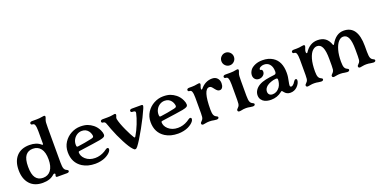

<svg xmlns="http://www.w3.org/2000/svg" viewBox="-17 -1548 4649 2349"><g transform="rotate(-20 2307.0 -373.0)"><path d="M27 -237Q27 -352 86.5 -417Q146 -482 255 -482Q347 -482 400 -434Q408 -429 411 -429Q417 -429 417 -438V-606Q417 -659 407 -686Q403 -696 396 -701Q389 -706 377 -706Q368 -706 362.5 -711.5Q357 -717 357 -726Q357 -734 364.5 -740Q372 -746 387 -746H445Q485 -746 520 -753Q532 -756 543 -756Q560 -756 560 -741Q560 -732 549 -706Q543 -690 541.5 -669Q540 -648 540 -606V-150Q540 -93 550 -70Q560 -48 580 -40Q600 -32 600 -20Q600 -11 592.5 -5.5Q585 0 570 0H445Q428 0 428 -15Q428 -22 432 -30Q434 -33 434 -38Q434 -43 431 -46Q428 -49 423 -49Q414 -49 406 -42Q352 10 255 10Q146 10 86.5 -56.5Q27 -123 27 -237ZM278 -47Q343 -47 380 -96Q417 -145 417 -237Q417 -330 380.5 -377.5Q344 -425 279 -425Q217 -425 183.5 -381Q150 -337 150 -237Q150 -137 183 -92Q216 -47 278 -47Z M772 -33Q667 -100 667 -237Q667 -309 703 -364.5Q739 -420 797 -451Q855 -482 917 -482Q973 -482 1009.5 -468.5Q1046 -455 1079 -429Q1120 -396 1142 -347Q1157 -315 1157 -289Q1157 -273 1144 -263Q1130 -253 1086 -244Q1025 -233 821 -205Q803 -203 798 -200Q793 -197 793 -188Q793 -167 803 -144.5Q813 -122 836 -101Q885 -57 960 -57Q1027 -57 1088 -93L1110 -108Q1112 -109 1121.5 -115Q1131 -121 1138 -121Q1146 -121 1150.5 -116Q1155 -111 1155 -102Q1155 -88 1142 -71Q1119 -41 1070 -17Q1045 -5 1010 2.5Q975 10 939 10Q840 10 772 -33ZM809 -262Q849 -267 901 -276Q953 -285 992 -294Q1012 -299 1018.5 -304.5Q1025 -310 1025 -320Q1025 -333 1018 -352.5Q1011 -372 999 -387Q969 -425 916 -425Q882 -425 853 -407Q824 -389 807 -358.5Q790 -328 790 -294Q790 -275 793 -268Q796 -261 809 -262Z M1427 -10Q1395 -43 1346.5 -135.5Q1298 -228 1261 -325L1244 -372Q1233 -403 1229 -411Q1219 -432 1197 -432Q1188 -432 1182.5 -437.5Q1177 -443 1177 -452Q1177 -460 1184.5 -466Q1192 -472 1207 -472H1265Q1306 -472 1331.5 -477Q1357 -482 1363 -482Q1380 -482 1380 -467Q1380 -460 1374 -446Q1368 -434 1368 -423Q1368 -416 1369 -412Q1383 -350 1424 -261.5Q1465 -173 1489 -137Q1494 -128 1499 -128Q1504 -128 1510 -137Q1545 -194 1575.5 -271Q1606 -348 1617 -402Q1618 -406 1618 -412Q1618 -423 1608.5 -427.5Q1599 -432 1577 -432Q1568 -432 1562.5 -437.5Q1557 -443 1557 -452Q1557 -460 1564.5 -466Q1572 -472 1587 -472H1711Q1728 -472 1728 -457Q1728 -448 1717 -422Q1679 -333 1606 -201Q1533 -69 1487 -10Q1477 1 1471 5.5Q1465 10 1457 10Q1449 10 1443 5.5Q1437 1 1427 -10Z M1850 -33Q1745 -100 1745 -237Q1745 -309 1781 -364.5Q1817 -420 1875 -451Q1933 -482 1995 -482Q2051 -482 2087.5 -468.5Q2124 -455 2157 -429Q2198 -396 2220 -347Q2235 -315 2235 -289Q2235 -273 2222 -263Q2208 -253 2164 -244Q2103 -233 1899 -205Q1881 -203 1876 -200Q1871 -197 1871 -188Q1871 -167 1881 -144.5Q1891 -122 1914 -101Q1963 -57 2038 -57Q2105 -57 2166 -93L2188 -108Q2190 -109 2199.5 -115Q2209 -121 2216 -121Q2224 -121 2228.5 -116Q2233 -111 2233 -102Q2233 -88 2220 -71Q2197 -41 2148 -17Q2123 -5 2088 2.5Q2053 10 2017 10Q1918 10 1850 -33ZM1887 -262Q1927 -267 1979 -276Q2031 -285 2070 -294Q2090 -299 2096.5 -304.5Q2103 -310 2103 -320Q2103 -333 2096 -352.5Q2089 -372 2077 -387Q2047 -425 1994 -425Q1960 -425 1931 -407Q1902 -389 1885 -358.5Q1868 -328 1868 -294Q1868 -275 1871 -268Q1874 -261 1887 -262Z M2319 -10Q2319 -16 2323 -22Q2327 -28 2333 -33Q2343 -43 2348 -50Q2357 -63 2359.5 -80.5Q2362 -98 2362 -130V-332Q2362 -385 2352 -412Q2348 -422 2341 -427Q2334 -432 2322 -432Q2313 -432 2307.5 -437.5Q2302 -443 2302 -452Q2302 -460 2309.5 -466Q2317 -472 2332 -472H2370Q2404 -472 2437 -479Q2451 -482 2461 -482Q2478 -482 2478 -467Q2478 -458 2467 -432Q2463 -416 2463 -412Q2463 -398 2470 -398Q2473 -398 2478 -403Q2542 -482 2633 -482Q2675 -482 2699.5 -455.5Q2724 -429 2724 -389Q2724 -356 2711 -335.5Q2698 -315 2675 -315Q2660 -315 2647.5 -323.5Q2635 -332 2618 -354Q2601 -377 2590.5 -386Q2580 -395 2565 -395Q2485 -395 2485 -130Q2485 -83 2495 -60Q2505 -38 2525 -30Q2545 -22 2545 -10Q2545 -1 2537.5 4.5Q2530 10 2515 10Q2503 10 2481 6Q2455 0 2427 0Q2400 0 2385 3Q2370 6 2367 6Q2349 10 2342 10Q2319 10 2319 -10Z M2791 -10Q2791 -16 2795 -22Q2799 -28 2805 -33Q2815 -43 2820 -50Q2829 -63 2831.5 -80.5Q2834 -98 2834 -130V-332Q2834 -385 2824 -412Q2820 -422 2813 -427Q2806 -432 2794 -432Q2785 -432 2779.5 -437.5Q2774 -443 2774 -452Q2774 -460 2781.5 -466Q2789 -472 2804 -472H2869Q2909 -472 2939 -479Q2950 -482 2960 -482Q2977 -482 2977 -467Q2977 -458 2966 -432Q2960 -416 2958.5 -395Q2957 -374 2957 -332V-140Q2957 -83 2967 -60Q2977 -38 2997 -30Q3017 -22 3017 -10Q3017 -1 3009.5 4.5Q3002 10 2987 10Q2975 10 2953 6Q2927 0 2900 0Q2867 0 2839 7Q2834 8 2827 9Q2820 10 2814 10Q2791 10 2791 -10ZM2896 -723Q2929 -723 2953 -699Q2977 -675 2977 -641Q2977 -607 2953 -583Q2929 -559 2896 -559Q2862 -559 2838 -583Q2814 -607 2814 -641Q2814 -675 2838 -699Q2862 -723 2896 -723Z M3145 -6Q3121 -17 3104 -40.5Q3087 -64 3087 -97Q3087 -132 3106.5 -162Q3126 -192 3161 -213Q3199 -235 3249.5 -245.5Q3300 -256 3363 -263Q3378 -264 3384 -273Q3390 -282 3390 -299Q3390 -309 3388 -329Q3382 -372 3356.5 -398.5Q3331 -425 3288 -425Q3262 -425 3241.5 -413Q3221 -401 3221 -386Q3221 -379 3230 -377Q3252 -376 3252 -347Q3252 -319 3228.5 -299.5Q3205 -280 3174 -280Q3143 -280 3124 -300Q3105 -320 3105 -350Q3105 -389 3133 -424Q3154 -448 3194 -465Q3234 -482 3288 -482Q3366 -482 3421 -447Q3517 -387 3517 -237Q3517 -206 3513.5 -182.5Q3510 -159 3503 -125Q3496 -94 3496 -78Q3496 -68 3500.5 -63Q3505 -58 3513 -58Q3529 -58 3549 -80Q3554 -85 3562 -99L3574 -115Q3582 -125 3593 -125Q3599 -125 3603.5 -120Q3608 -115 3608 -106Q3608 -87 3597 -66Q3586 -45 3568 -27Q3531 10 3478 10Q3429 10 3400 -29Q3394 -37 3389.5 -42Q3385 -47 3382 -47Q3378 -47 3373 -43Q3368 -39 3367 -38Q3307 10 3227 10Q3180 10 3145 -6ZM3267 -47Q3322 -47 3361 -100Q3375 -120 3382 -147Q3389 -174 3389 -193Q3389 -205 3383.5 -209Q3378 -213 3361 -212Q3330 -209 3299 -197.5Q3268 -186 3248 -171Q3210 -141 3210 -101Q3210 -76 3225 -61.5Q3240 -47 3267 -47Z M3681 -10Q3681 -16 3685 -22Q3689 -28 3695 -33Q3705 -43 3710 -50Q3719 -63 3721.5 -80.5Q3724 -98 3724 -130V-332Q3724 -385 3714 -412Q3710 -422 3703 -427Q3696 -432 3684 -432Q3675 -432 3669.5 -437.5Q3664 -443 3664 -452Q3664 -460 3671.5 -466Q3679 -472 3694 -472H3732Q3766 -472 3799 -479Q3813 -482 3823 -482Q3840 -482 3840 -467Q3840 -458 3829 -432Q3821 -411 3821 -395Q3821 -377 3831 -377Q3836 -377 3839 -382Q3903 -482 4005 -482Q4066 -482 4105.5 -453Q4145 -424 4165 -364Q4168 -359 4171 -359Q4175 -359 4181 -368Q4245 -482 4345 -482Q4527 -482 4527 -217V-140Q4527 -83 4537 -60Q4547 -38 4567 -30Q4587 -22 4587 -10Q4587 -1 4579.5 4.5Q4572 10 4557 10Q4545 10 4523 6Q4497 0 4469 0Q4442 0 4427 3Q4412 6 4409 6Q4391 10 4384 10Q4361 10 4361 -10Q4361 -16 4365 -22Q4369 -28 4375 -33Q4385 -43 4390 -50Q4399 -63 4401.5 -80.5Q4404 -98 4404 -130V-217Q4404 -318 4382.5 -366.5Q4361 -415 4315 -415Q4281 -415 4252 -382Q4223 -349 4205 -285.5Q4187 -222 4187 -136Q4187 -82 4197 -60Q4207 -38 4227 -30Q4247 -22 4247 -10Q4247 -1 4239.5 4.5Q4232 10 4217 10Q4205 10 4183 6Q4157 0 4129 0Q4102 0 4087 3Q4072 6 4069 6Q4051 10 4044 10Q4021 10 4021 -10Q4021 -16 4025 -22Q4029 -28 4035 -33Q4045 -43 4050 -50Q4059 -63 4061.5 -80.5Q4064 -98 4064 -130V-217Q4064 -318 4042.5 -366.5Q4021 -415 3975 -415Q3943 -415 3914 -386.5Q3885 -358 3866 -294Q3847 -230 3847 -130Q3847 -83 3857 -60Q3867 -38 3887 -30Q3907 -22 3907 -10Q3907 -1 3899.5 4.5Q3892 10 3877 10Q3865 10 3843 6Q3817 0 3789 0Q3762 0 3747 3Q3732 6 3729 6Q3711 10 3704 10Q3681 10 3681 -10Z"/></g></svg>

Font: Raigarh Medium
Style: Regular
Weight: 500
Designer: jaikishan Patel
Foundry: MagicType
Version: Version 1.000